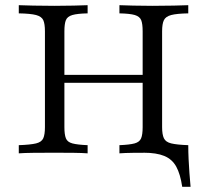

<svg xmlns="http://www.w3.org/2000/svg" viewBox="-20 -591 798 740"><path d="M682.3 129Q675 79.8 659.3 51.2Q643.5 22.6 613.3 10.1Q583.1 -2.4 533.1 -2.4L591.9 -20.2L687.1 -31.5H705.6Q705.6 -4 706.9 22.6Q708.1 49.2 710.1 75.8Q712.1 102.4 714.5 129ZM440.3 0V-31.5Q479.8 -33.1 498.8 -38.3Q517.7 -43.5 523.8 -57.7Q529.8 -71.8 529.8 -100.8V-470.2Q529.8 -499.2 524.2 -513.3Q518.5 -527.4 499.6 -533.1Q480.6 -538.7 440.3 -539.5V-571Q460.5 -570.2 494 -569.4Q527.4 -568.5 566.9 -568.5Q613.7 -568.5 649.2 -569.4Q684.7 -570.2 705.6 -571V-539.5Q661.3 -538.7 639.9 -533.1Q618.5 -527.4 611.7 -513.3Q604.8 -499.2 604.8 -470.2V-100.8Q604.8 -72.6 611.7 -58.1Q618.5 -43.5 639.9 -38.3Q661.3 -33.1 705.6 -31.5V0Q684.7 -1.6 649.2 -2Q613.7 -2.4 566.9 -2.4Q526.6 -2.4 493.5 -2Q460.5 -1.6 440.3 0ZM52.4 0V-31.5Q97.6 -33.1 119 -38.3Q140.3 -43.5 146.8 -58.1Q153.2 -72.6 153.2 -100.8V-470.2Q153.2 -499.2 146.8 -513.3Q140.3 -527.4 119 -533.1Q97.6 -538.7 52.4 -539.5V-571Q73.4 -570.2 108.9 -569.4Q144.4 -568.5 190.3 -568.5Q230.6 -568.5 264.1 -569.4Q297.6 -570.2 317.7 -571V-539.5Q278.2 -538.7 258.9 -533.1Q239.5 -527.4 233.9 -513.3Q228.2 -499.2 228.2 -470.2V-100.8Q228.2 -72.6 233.9 -58.1Q239.5 -43.5 258.9 -38.3Q278.2 -33.1 317.7 -31.5V0Q297.6 -1.6 264.1 -2Q230.6 -2.4 190.3 -2.4Q144.4 -2.4 108.9 -2Q73.4 -1.6 52.4 0ZM200 -271.8V-302.4H557.3V-271.8Z"/></svg>

Font: Playfair 12pt Light
Style: Regular
Weight: 300
Designer: Claus Eggers Sørensen
Foundry: Claus Eggers Sørensen
Version: Version 2.000;gftools[0.9.28]